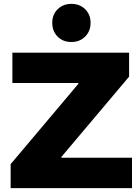

<svg xmlns="http://www.w3.org/2000/svg" viewBox="-20 -972 719 992"><path d="M662 -157V0H35V-124L385 -539V-543H44V-700H647V-576L297 -161V-157ZM250 -854Q250 -897 278 -924.5Q306 -952 349 -952Q392 -952 420 -924.5Q448 -897 448 -854Q448 -811 420 -783Q392 -755 349 -755Q305 -755 277.5 -783Q250 -811 250 -854Z"/></svg>

Font: CMG Sans ExtraBold
Style: Regular
Weight: 800
Designer: Julieta Ulanovsky
Foundry: Julieta Ulanovsky
Version: Version 7.200